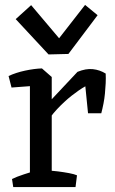

<svg xmlns="http://www.w3.org/2000/svg" viewBox="-20 -763 467 783"><path d="M102 0V-447L151 -484L191 -449V0ZM162 -248 142 -306 296 -470Q330 -484 358.5 -481Q387 -478 411 -463Q412 -444 411 -423.5Q410 -403 408 -382Q406 -361 402 -340.5Q398 -320 393 -301H339L328 -411Q303 -397 272.5 -373Q242 -349 212.5 -317.5Q183 -286 162 -248ZM27 -406 15 -453Q45 -467 82.5 -475Q120 -483 151 -484L164 -459L120 -413ZM34 0 29 -33Q47 -42 77.5 -52Q108 -62 127 -67L113 0ZM175 0 176 -67Q193 -67 216.5 -64Q240 -61 261.5 -57Q283 -53 294 -48L288 0ZM178 -541 44 -685 107 -742 221 -607 327 -743 378 -701 259 -543Z"/></svg>

Font: Eczar
Style: Regular
Weight: 400
Designer: Vaibhav Singh
Foundry: Rosetta Type Foundry
Version: Version 2.000